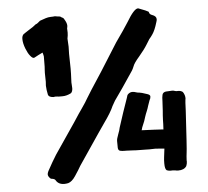

<svg xmlns="http://www.w3.org/2000/svg" viewBox="-60 -951 1152 1065"><g transform="rotate(-5 515.5 -418.5)"><path d="M208.5 23.4C206.1 19 200.2 15.6 190.9 14.2C187.5 14.2 184.1 13.2 181.6 11.7C172.4 3.4 168 -4.4 168 -12.7C168 -17.1 169.9 -22.9 173.3 -30.3C192.4 -65.4 209 -94.2 223.6 -117.2C223.6 -117.2 338.4 -286.1 338.4 -286.1C362.8 -323.7 378.9 -347.7 386.2 -357.4C403.8 -382.3 416 -401.9 423.3 -415C430.7 -428.2 460.4 -474.6 512.7 -554.2C512.7 -554.2 609.9 -708.5 609.9 -708.5C642.6 -754.9 667 -790 682.1 -814.5C710.4 -862.3 731.9 -886.2 746.6 -886.2C746.6 -886.2 749.5 -885.7 749.5 -885.7C780.8 -874 798.3 -866.7 802.7 -863.3C804.2 -862.8 804.7 -861.8 805.2 -859.9C806.6 -851.6 812.5 -845.7 821.8 -842.8C837.4 -837.4 845.2 -829.1 845.2 -817.4C845.2 -812.5 843.8 -806.6 841.3 -799.8C833 -771.5 823.7 -749.5 813 -734.4C808.1 -727.1 801.8 -718.8 794.4 -710.4C792 -707 790 -704.1 789.1 -701.7C788.1 -699.2 784.2 -692.9 776.9 -682.1C765.6 -663.6 750 -643.1 730.5 -620.1C710.4 -597.2 698.2 -579.6 693.8 -566.4C690.9 -559.1 687.5 -551.8 683.6 -545.4C638.2 -477.1 602.1 -424.3 575.2 -387.2C569.3 -377.9 564 -368.2 559.1 -358.9C549.8 -336.4 531.2 -305.7 503.4 -267.1C503.4 -267.1 466.8 -213.9 466.8 -213.9C393.1 -105 355 -48.3 352.1 -44.4C347.2 -36.6 342.3 -28.8 337.9 -20.5C331.5 -10.3 324.7 0 317.9 10.3C304.7 30.3 291 42 276.9 45.9C269 47.4 261.7 48.3 255.4 48.3C233.4 48.3 217.8 40 208.5 23.4ZM875.5 27.3C870.6 26.4 865.7 25.9 860.8 25.9C860.8 25.9 848.6 26.4 848.6 26.4C841.8 26.4 835 24.9 828.1 22.5C820.8 18.1 817.4 4.9 817.4 -16.6C817.4 -28.8 817.9 -40 819.3 -50.3C819.3 -50.3 825.2 -98.6 825.2 -98.6C799.3 -101.1 782.7 -102.5 776.4 -102.5C776.4 -102.5 741.2 -101.6 741.2 -101.6C733.9 -101.6 726.6 -101.6 719.2 -102.1C710.4 -102.5 700.2 -102.5 689 -102.5C673.8 -102.5 660.2 -103 648.4 -104C636.2 -105 624.5 -105.5 613.3 -105.5C613.3 -105.5 600.1 -105.5 600.1 -105.5C593.8 -105.5 587.4 -106.4 580.1 -107.9C572.8 -109.4 568.8 -115.2 567.9 -124.5C567.9 -124.5 567.4 -163.6 567.4 -163.6C567.4 -170.9 570.3 -182.6 576.7 -199.2C583 -215.3 586.9 -228 588.4 -236.8C590.3 -243.7 599.1 -271 615.2 -318.8C631.3 -366.2 640.1 -391.6 641.6 -395C643.1 -398.4 644 -401.4 644.5 -404.3C645.5 -409.7 647.5 -413.6 650.4 -416.5C658.2 -423.8 666.5 -427.2 674.8 -427.2C681.6 -427.2 689.9 -425.8 699.2 -422.4C703.6 -420.9 707.5 -420.4 711.9 -420.4C718.8 -419.9 733.9 -416 757.8 -407.7C768.1 -404.3 772.9 -399.4 772.9 -393.6C772.9 -386.7 771 -379.9 766.6 -373C762.7 -363.3 759.3 -353.5 756.3 -343.8C753.4 -333.5 750 -323.7 746.1 -314.5C741.7 -304.7 737.8 -293.9 733.9 -282.2C729.5 -266.6 724.6 -252.9 718.8 -240.7C714.4 -231.4 710.9 -221.2 708.5 -210.9C765.1 -208.5 801.8 -207 818.4 -205.6C818.4 -205.6 829.1 -204.6 829.1 -204.6C830.6 -226.6 831.1 -244.1 831.1 -257.3C831.5 -274.4 833 -292 834.5 -309.1C835.9 -326.2 836.9 -343.8 837.4 -361.3C837.4 -375.5 838.4 -387.7 840.8 -397C843.3 -406.2 850.1 -411.6 861.3 -413.1C861.3 -413.1 890.1 -414.6 890.1 -414.6C890.1 -414.6 897 -415 897 -415C901.4 -415 905.3 -414.1 909.2 -412.6C913.1 -411.1 917.5 -410.2 921.9 -410.2C921.9 -410.2 929.2 -410.6 929.2 -410.6C937.5 -410.6 944.8 -408.7 950.7 -405.3C956.1 -401.9 960.9 -393.1 964.8 -379.4C965.8 -375 966.3 -371.1 966.3 -367.2C966.3 -363.8 965.8 -360.4 964.8 -356.9C963.9 -352.5 963.4 -347.2 963.4 -341.3C963.4 -335 962.9 -320.3 961.4 -296.4C953.1 -153.3 948.2 -76.7 946.3 -67.4C944.3 -52.2 942.9 -37.6 942.4 -22.5C942.4 -22.5 942.9 -16.1 942.9 -16.1C942.9 -7.8 940.9 0.5 937.5 8.8C928.7 22.5 913.1 29.3 891.1 29.3C885.3 29.3 879.9 28.8 875.5 27.3ZM266.6 -437C264.2 -437.5 261.7 -438 259.3 -438C259.3 -438 246.6 -438.5 246.6 -438.5C243.2 -437.5 240.2 -437 237.3 -437C219.7 -438 210 -443.4 207.5 -452.6C203.6 -471.2 201.2 -488.3 200.7 -503.4C200.7 -510.7 201.2 -518.1 202.1 -525.4C202.1 -525.4 201.2 -574.7 201.2 -574.7C201.2 -581.1 201.7 -587.4 202.1 -594.2C202.6 -599.1 203.1 -604 203.1 -609.4C203.1 -609.4 203.6 -666.5 203.6 -666.5C202.1 -673.8 200.7 -681.2 198.2 -688C182.1 -680.7 166.5 -672.4 151.4 -664.1C149.9 -663.6 148.4 -663.1 147 -663.1C141.6 -663.1 134.8 -668 127.4 -677.7C119.6 -687 112.3 -700.7 105.5 -717.8C97.2 -738.8 93.3 -756.8 93.3 -772.9C93.3 -785.2 96.7 -793.9 103.5 -799.8C103.5 -799.8 131.3 -817.9 131.3 -817.9C150.9 -829.6 165 -839.4 174.3 -847.7C178.2 -848.6 182.1 -850.6 185.5 -853.5C185.5 -853.5 199.7 -865.2 199.7 -865.2C199.7 -865.2 232.4 -876.5 232.4 -876.5C241.2 -879.4 250.5 -880.9 259.8 -881.3C269 -881.3 277.3 -881.8 284.2 -882.8C296.4 -880.4 304.7 -879.4 308.6 -879.4C312.5 -879.4 316.9 -877 321.8 -872.6C327.6 -871.1 332 -867.2 335 -860.8C343.8 -846.7 348.1 -834.5 348.1 -825.2C348.1 -820.8 347.2 -815.4 345.7 -809.6C345.7 -809.6 346.7 -786.1 346.7 -786.1C346.7 -775.9 345.2 -764.6 342.8 -753.4C342.8 -753.4 345.2 -708 345.2 -708C345.2 -694.8 344.7 -681.2 344.2 -668C344.2 -668 345.7 -586.9 345.7 -586.9C345.7 -565.9 345.2 -547.4 344.2 -531.2C344.2 -531.2 343.3 -508.8 343.3 -508.8C343.3 -504.4 343.8 -499.5 344.2 -494.6C344.7 -488.3 345.2 -482.4 345.2 -476.1C344.7 -463.9 341.8 -455.1 335.4 -449.7C319.3 -441.4 303.2 -437 288.1 -437C288.1 -437 266.6 -437 266.6 -437Z"/></g></svg>

Font: Kaph
Style: Regular
Weight: 400
Designer: GGBotNet
Foundry: f0n7.com